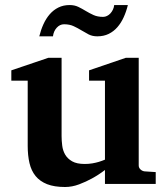

<svg xmlns="http://www.w3.org/2000/svg" viewBox="-20 -729 660 761"><path d="M396 0V-55.2Q371.1 -36.1 344.2 -21.5Q321.3 -8.8 293.5 1.7Q265.6 12.2 237.8 12.2Q195.3 12.2 166.7 1Q138.2 -10.3 121.1 -31.2Q104 -52.2 96.9 -82.5Q89.8 -112.8 89.8 -150.9V-409.2H24.9V-450.2L171.9 -500H224.1V-189.9Q224.1 -171.4 226.6 -151.9Q229 -132.3 238.3 -116.2Q247.6 -100.1 265.9 -89.6Q284.2 -79.1 315.9 -79.1Q331.5 -79.1 345.9 -81.5Q360.4 -84 371.6 -87.4Q384.3 -91.3 396 -96.2V-409.2H333V-450.2L479 -500H529.8V-73.2Q529.8 -64 536.9 -57.4Q543.9 -50.8 553.2 -49.8L597.2 -46.9V0ZM486.8 -709Q480.5 -683.1 470.2 -660.6Q460 -638.2 445.3 -621.3Q430.7 -604.5 410.9 -594.7Q391.1 -585 365.7 -585Q346.2 -585 331.5 -592.5Q316.9 -600.1 302.5 -608.9Q288.1 -617.7 272 -625.2Q255.9 -632.8 233.9 -632.8Q217.3 -632.8 204.8 -619.1Q192.4 -605.5 189.9 -585H135.7Q142.1 -610.8 152.3 -633.3Q162.6 -655.8 177.2 -672.6Q191.9 -689.5 211.4 -699.2Q231 -709 255.9 -709Q275.4 -709 290.5 -701.7Q305.7 -694.3 320.1 -685.5Q334.5 -676.8 350.6 -669.4Q366.7 -662.1 388.7 -662.1Q396.5 -662.1 404.1 -665.8Q411.6 -669.4 417.5 -675.8Q423.3 -682.1 427.5 -690.7Q431.6 -699.2 432.6 -709Z"/></svg>

Font: Charis SIL Eur
Style: Bold
Weight: 700
Foundry: SIL International
Version: Version 5.000